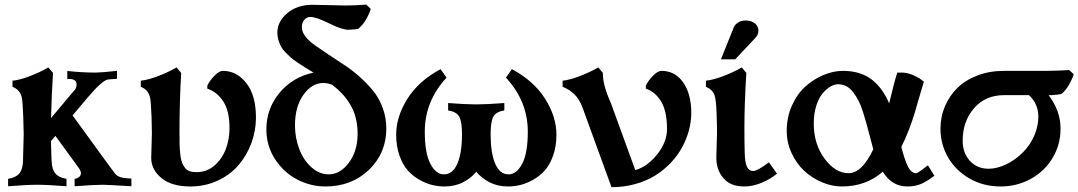

<svg xmlns="http://www.w3.org/2000/svg" viewBox="-20 -793 4600 819"><path d="M14.6 1.5V-30.3Q47.4 -35.2 62.3 -53Q77.1 -70.8 78.1 -106Q81.1 -196.8 81.1 -220.7Q81.1 -238.3 79.1 -294.9Q76.7 -361.8 72.8 -377.9Q65.9 -407.2 39.6 -419.9Q36.6 -421.4 33.2 -422.9V-448.7Q66.4 -452.1 109.4 -469Q152.3 -485.8 186 -505.4L206.1 -481.9Q200.2 -393.1 197.8 -289.6L299.3 -410.2Q306.6 -418.9 306.6 -432.6Q306.6 -438.5 304.7 -442.9Q302.7 -447.3 299.6 -449.7Q296.4 -452.1 292.7 -453.6Q289.1 -455.1 284.7 -455.6Q280.3 -456.1 277.3 -456.1Q274.4 -456.1 270.5 -456.1L267.1 -455.6V-490.2Q331.5 -483.4 387.2 -483.4Q411.1 -483.4 479 -490.7V-457L441.9 -454.1Q417.5 -452.1 354 -377Q347.7 -369.1 325.2 -342.8Q302.7 -316.4 289.6 -300.8L427.2 -111.3Q447.3 -84 469.7 -53.7Q473.1 -49.3 477.1 -45.9Q481 -42.5 486.6 -40.3Q492.2 -38.1 495.8 -36.6Q499.5 -35.2 506.8 -34.2Q514.2 -33.2 517.1 -33Q520 -32.7 529.1 -32Q538.1 -31.2 540.5 -31.2V1.5Q439 -4.9 417.5 -4.9Q382.8 -4.9 298.3 1.5V-30.3Q309.1 -31.2 317.1 -37.8Q325.2 -44.4 325.2 -53.7Q325.2 -64.5 314.5 -78.6Q301.3 -96.7 267.8 -142.8Q234.4 -189 216.3 -213.4Q210 -205.6 197.3 -190.9Q197.8 -181.6 198.2 -162.6Q198.7 -143.6 199.2 -129.4Q199.7 -115.2 200.2 -106Q201.2 -70.8 216.3 -53Q231.4 -35.2 263.7 -30.3V1.5Q184.1 -4.9 139.2 -4.9Q94.2 -4.9 14.6 1.5Z M791.5 2.4Q712.4 2.4 668.7 -33.4Q625 -69.3 625 -120.1Q625 -141.1 626.5 -170.9Q627.9 -200.7 627.9 -225.6Q627.9 -253.9 626.5 -292.5Q624 -360.4 620.1 -376.5Q613.3 -407.2 586.9 -419.9Q584 -421.4 580.6 -422.9V-448.7Q613.8 -452.6 656.7 -469.2Q699.7 -485.8 732.9 -505.4L752.9 -481.9Q745.6 -360.4 745.6 -230Q745.6 -195.8 746.1 -176.3Q746.6 -156.7 749 -134.3Q751.5 -111.8 756.1 -100.1Q760.7 -88.4 768.8 -77.6Q776.9 -66.9 789.1 -62.7Q801.3 -58.6 818.8 -58.6Q862.3 -58.6 895 -87.2Q927.7 -115.7 943.4 -157.7Q959 -199.7 959 -246.1Q959 -319.8 932.4 -360.4Q905.8 -400.9 864.3 -415V-427.7Q872.6 -446.3 893.3 -468.5Q914.1 -490.7 930.7 -490.7Q990.2 -490.7 1031 -438.2Q1071.8 -385.7 1071.8 -292Q1071.8 -234.9 1052 -181.9Q1032.2 -128.9 996.8 -87.9Q961.4 -46.9 908 -22.2Q854.5 2.4 791.5 2.4Z M1304.2 -720.7Q1288.6 -720.7 1278.1 -708.5Q1267.6 -696.3 1267.6 -676.3Q1267.6 -657.2 1283 -637.2Q1298.3 -617.2 1323.7 -599.6Q1349.1 -582 1381.6 -560.1Q1414.1 -538.1 1447.8 -516.4Q1481.4 -494.6 1513.9 -465.6Q1546.4 -436.5 1571.8 -405.5Q1597.2 -374.5 1612.5 -332.5Q1627.9 -290.5 1627.9 -244.6Q1627.9 -140.1 1554 -68.8Q1480 2.4 1368.2 2.4Q1304.7 2.4 1247.3 -27.6Q1189.9 -57.6 1153.1 -114.3Q1116.2 -170.9 1116.2 -241.2Q1116.2 -329.1 1171.9 -396.5Q1227.5 -463.9 1317.4 -483.4Q1316.9 -483.4 1313.5 -485.8Q1291 -499.5 1279.8 -506.3Q1268.6 -513.2 1249.3 -526.1Q1230 -539.1 1220.2 -547.9Q1210.4 -556.6 1197.5 -569.8Q1184.6 -583 1178.5 -595Q1172.4 -606.9 1167.7 -622.1Q1163.1 -637.2 1163.1 -653.3Q1163.1 -701.2 1205.3 -736.8Q1247.6 -772.5 1312 -772.5Q1341.3 -772.5 1388.7 -771Q1436 -769.5 1453.1 -769.5Q1492.7 -769.5 1542.5 -773.4L1561.5 -754.9Q1543.5 -700.2 1509.3 -670.9Q1488.8 -666 1465.8 -666Q1438.5 -666 1383.8 -693.4Q1329.1 -720.7 1304.2 -720.7ZM1505.4 -222.2Q1505.4 -259.3 1497.1 -291.3Q1488.8 -323.2 1473.1 -348.6Q1457.5 -374 1439.2 -393.6Q1420.9 -413.1 1396.5 -431.6Q1377.4 -439 1358.9 -439Q1310.5 -439 1274.4 -388.7Q1238.3 -338.4 1238.3 -258.3Q1238.3 -204.1 1257.1 -156Q1275.9 -107.9 1309.3 -78.6Q1342.8 -49.3 1382.3 -49.3Q1431.2 -49.3 1468.3 -99.1Q1505.4 -148.9 1505.4 -222.2Z M2011.7 -347.7Q2057.6 -347.7 2131.3 -353.5V-321.8Q2095.2 -316.4 2084 -294.7Q2072.8 -272.9 2072.8 -221.7Q2072.8 -140.1 2092.3 -94.7Q2111.8 -49.3 2149.4 -49.3Q2183.6 -49.3 2207.5 -94.5Q2231.4 -139.6 2231.4 -231.9Q2231.4 -360.8 2138.2 -461.9L2163.6 -498Q2256.8 -448.2 2305.2 -371.8Q2353.5 -295.4 2353.5 -218.8Q2353.5 -168.9 2339.4 -129.2Q2325.2 -89.4 2303.5 -65.4Q2281.7 -41.5 2253.2 -25.6Q2224.6 -9.8 2198.5 -3.7Q2172.4 2.4 2147 2.4Q2102.5 2.4 2067.9 -15.6Q2033.2 -33.7 2011.7 -60.5Q1989.7 -33.2 1955.1 -15.4Q1920.4 2.4 1876 2.4Q1850.6 2.4 1824.5 -3.7Q1798.3 -9.8 1770 -25.6Q1741.7 -41.5 1720 -65.4Q1698.2 -89.4 1684.1 -129.2Q1669.9 -168.9 1669.9 -218.8Q1669.9 -295.4 1718 -371.8Q1766.1 -448.2 1859.4 -498L1884.8 -461.9Q1792 -361.3 1792 -231.9Q1792 -139.6 1815.7 -94.5Q1839.4 -49.3 1873.5 -49.3Q1911.1 -49.3 1930.9 -94.7Q1950.7 -140.1 1950.7 -221.7Q1950.7 -272.9 1939.2 -294.7Q1927.7 -316.4 1891.6 -321.8V-353.5Q1965.3 -347.7 2011.7 -347.7Z M2588.4 5.4 2465.8 -331.5Q2452.1 -369.1 2430.9 -390.1Q2409.7 -411.1 2379.9 -422.9V-448.7Q2413.1 -452.6 2455.6 -469.2Q2498 -485.8 2532.2 -505.4L2551.8 -481.9V-477.1Q2551.8 -428.2 2585.4 -354.5L2689.9 -67.4Q2741.2 -82 2783.2 -134.3Q2825.2 -186.5 2825.2 -243.2Q2825.2 -317.9 2800.3 -359.6Q2775.4 -401.4 2734.9 -415V-427.7Q2743.7 -446.8 2764.4 -468.8Q2785.2 -490.7 2801.8 -490.7Q2859.4 -490.7 2894 -441.7Q2928.7 -392.6 2928.7 -311Q2928.7 -274.4 2918.7 -237.1Q2908.7 -199.7 2889.6 -164.6Q2870.6 -129.4 2841.1 -98.4Q2811.5 -67.4 2774.9 -44.4Q2738.3 -21.5 2690.2 -8.1Q2642.1 5.4 2588.4 5.4Z M3038.6 -225.6Q3038.6 -255.4 3037.1 -293.5Q3037.1 -298.3 3036.6 -308.1Q3034.7 -369.1 3027.8 -387.2Q3018.1 -411.6 2991.2 -422.9V-448.7Q3024.4 -452.6 3067.4 -469.2Q3110.4 -485.8 3144 -505.4L3163.6 -481.9Q3155.3 -349.1 3155.3 -244.1Q3155.3 -190.9 3156.7 -139.6Q3157.7 -99.6 3166.3 -81.5Q3174.8 -63.5 3193.4 -63.5Q3210.4 -63.5 3259.8 -100.6L3294.4 -52.2Q3266.1 -28.8 3228.5 -13.2Q3190.9 2.4 3154.3 2.4Q3095.7 2.4 3065.7 -33Q3035.6 -68.4 3035.6 -120.1Q3035.6 -143.6 3037.1 -178.2Q3038.6 -212.9 3038.6 -225.6ZM3116.2 -540H3055.2L3110.4 -677.2Q3114.7 -688 3128.2 -696.8Q3141.6 -705.6 3160.6 -705.6Q3184.6 -705.6 3200 -693.4Q3215.3 -681.2 3215.3 -661.6Q3215.3 -645 3201.7 -631.3H3202.1Q3188 -616.7 3159.2 -585.7Q3130.4 -554.7 3116.2 -540Z M3807.6 -483.4H3830.6Q3853.5 -481.9 3876 -472.2Q3898.4 -462.4 3909.7 -453.1L3920.9 -444.3Q3917.5 -434.1 3911.1 -411.9Q3904.8 -389.6 3901.9 -380.4V-380.9Q3888.7 -334 3880.6 -307.4Q3872.6 -280.8 3856.9 -239.5Q3841.3 -198.2 3824.7 -166.5Q3838.9 -110.8 3853 -82.5Q3867.2 -54.2 3888.7 -54.2Q3892.1 -54.2 3914.6 -69.8H3914.1Q3916.5 -71.8 3938 -87.9L3965.8 -43.5Q3936 -20.5 3910.4 -9Q3884.8 2.4 3850.1 2.4Q3784.2 2.4 3745.6 -60.5Q3673.8 2.4 3571.3 2.4Q3527.8 2.4 3485.4 -15.9Q3442.9 -34.2 3409.9 -64.9Q3377 -95.7 3356.4 -140.4Q3335.9 -185.1 3335.9 -234.4Q3335.9 -293 3358.2 -342.8Q3380.4 -392.6 3415.5 -424.1Q3450.7 -455.6 3492.7 -473.1Q3534.7 -490.7 3575.7 -490.7Q3615.2 -490.7 3647.5 -480.2Q3679.7 -469.7 3702.9 -450.2Q3726.1 -430.7 3742.7 -407Q3759.3 -383.3 3772.9 -352.1Q3793.9 -441.9 3807.6 -483.4ZM3599.6 -54.2Q3656.7 -54.2 3705.1 -156.2Q3699.7 -175.3 3691.2 -208.5Q3682.6 -241.7 3676.5 -263.9Q3670.4 -286.1 3661.4 -314.9Q3652.3 -343.8 3642.6 -362.5Q3632.8 -381.3 3619.9 -398.9Q3606.9 -416.5 3590.3 -425Q3573.7 -433.6 3554.2 -433.6Q3539.1 -433.6 3522 -423.6Q3504.9 -413.6 3488.8 -394.5Q3472.7 -375.5 3461.9 -341.8Q3451.2 -308.1 3451.2 -266.1Q3451.2 -178.2 3497.3 -116.2Q3543.5 -54.2 3599.6 -54.2Z M4470.2 -387.2H4453.1Q4503.9 -319.8 4503.9 -244.1Q4503.9 -176.8 4470.7 -120.4Q4437.5 -64 4378.4 -30.8Q4319.3 2.4 4247.6 2.4Q4175.8 2.4 4116.9 -30.8Q4058.1 -64 4024.9 -120.4Q3991.7 -176.8 3991.7 -244.1Q3991.7 -294.9 4011 -340.1Q4030.3 -385.3 4064.7 -418.7Q4099.1 -452.1 4150.4 -471.4Q4201.7 -490.7 4262.7 -490.7H4443.4Q4505.9 -491.7 4541 -494.1L4560.1 -476.1Q4553.2 -454.6 4539.6 -430.9Q4525.9 -407.2 4507.8 -392.1Q4494.1 -388.7 4470.2 -387.7ZM4409.2 -295.4Q4409.2 -350.1 4369.1 -387.2H4263.7Q4183.1 -387.2 4134.8 -331.3Q4086.4 -275.4 4086.4 -192.9Q4086.4 -140.6 4117.2 -106.9Q4147.9 -73.2 4196.8 -73.2Q4231.9 -73.2 4270.8 -91.3Q4309.6 -109.4 4342.8 -142.6Q4375 -174.8 4392.1 -215.1Q4409.2 -255.4 4409.2 -295.4Z"/></svg>

Font: Flanker
Style: Bold
Weight: 700
Designer: Flanker
Foundry: Flanker
Version: Version 2.021